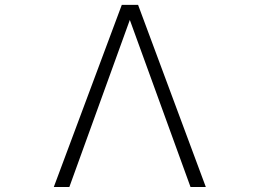

<svg xmlns="http://www.w3.org/2000/svg" viewBox="-20 -751 1040 772"><path d="M502 -670.9 258.8 1H196.3L469.7 -731.4H535.2L807.6 1H746.1Z"/></svg>

Font: Gen Shin Gothic Monospace Light
Style: Regular
Weight: 300
Designer: [Source Han Sans]
Ryoko NISHIZUKA  (kana & ideographs); Paul D. Hunt (Latin, Greek & Cyrillic); Wenlong ZHANG  (bopomofo
Version: Version 1.002.20150607